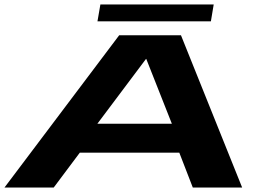

<svg xmlns="http://www.w3.org/2000/svg" viewBox="-23 -834 1203 854"><path d="M-3 0H216L332 -155H774.5L834.5 0H1054L782 -677H507ZM410 -283.5 626.5 -572H627.5L741.5 -283.5ZM410.5 -739H915L927.5 -814H423.5Z"/></svg>

Font: Anybody ExtraExpanded
Style: Bold Italic
Weight: 700
Width: 8
Italic angle: -10°
Version: Version 1.113;gftools[0.9.25]